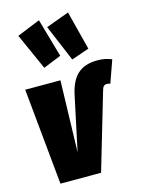

<svg xmlns="http://www.w3.org/2000/svg" viewBox="-129 -950 773 1027"><g transform="rotate(-15 257.5 -437.0)"><path d="M23 -534H218L207 -138L271 -439Q287 -515 326.5 -550.5Q366 -586 435 -586Q459 -586 476.5 -582.5Q494 -579 515 -571L471 -447Q463 -451 452 -451Q441 -451 434.5 -444Q428 -437 424 -421L300 0H75ZM190 -874 251 -661 152 -621 62 -822ZM351 -874 406 -659 308 -625 223 -827Z"/></g></svg>

Font: Fira Sans Extra Condensed Black
Style: Italic
Weight: 900
Width: 3
Italic angle: -8°
Designer: Carrois Corporate & Edenspiekermann AG
Foundry: Carrois Corporate GbR & Edenspiekermann AG
Version: Version 4.203